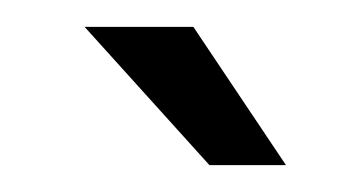

<svg xmlns="http://www.w3.org/2000/svg" viewBox="-20 -868 263 143"><path d="M124 -848 193 -745H136L43 -848Z"/></svg>

Font: Adderley Regular
Style: Regular
Weight: 400
Designer: gorohovskiy
Version: Version 1.003 November 13, 2017